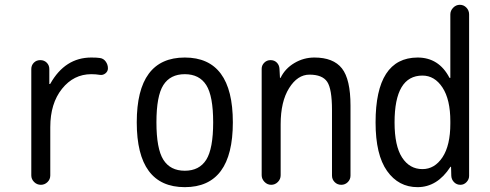

<svg xmlns="http://www.w3.org/2000/svg" viewBox="-20 -770 2040 800"><path d="M150.4 0Q133.8 0 122.1 -11.7Q110.4 -23.4 110.4 -39.1V-482.4Q110.4 -498 121.1 -508.8Q131.8 -519.5 147.9 -519.5Q164.1 -519.5 174.8 -508.8Q185.5 -498 185.5 -482.4V-420.9Q185.5 -419.9 186.5 -419.9Q188.5 -419.9 189.5 -420.9Q251 -530.3 360.4 -530.3Q384.8 -530.3 396.5 -528.3Q411.1 -526.4 420.4 -513.7Q429.7 -501 429.7 -485.4Q429.7 -472.7 419.4 -464.4Q409.2 -456.1 396.5 -458Q378.9 -460.9 360.4 -460.9Q287.1 -460.9 238.3 -399.9Q189.5 -338.9 189.5 -240.2V-39.1Q189.5 -22.5 177.7 -11.2Q166 0 150.4 0Z M839.4 -415.5Q810.5 -460.9 750 -460.9Q689.5 -460.9 660.6 -415.5Q631.8 -370.1 631.8 -260.3Q631.8 -150.4 660.6 -104.5Q689.5 -58.6 750 -58.6Q810.5 -58.6 839.4 -104.5Q868.2 -150.4 868.2 -260.3Q868.2 -370.1 839.4 -415.5ZM950.2 -260.3Q950.2 9.8 750 9.8Q549.8 9.8 549.8 -260.3Q549.8 -530.3 750 -530.3Q950.2 -530.3 950.2 -260.3Z M1070.3 -40V-483.4Q1070.3 -498 1081.1 -508.8Q1091.8 -519.5 1107.4 -519.5Q1123 -519.5 1133.3 -509.3Q1143.6 -499 1144.5 -483.4L1146.5 -446.3Q1146.5 -445.3 1147.5 -445.3Q1149.4 -445.3 1149.4 -446.3Q1168 -484.4 1206.5 -507.3Q1245.1 -530.3 1290 -530.3Q1369.1 -530.3 1404.8 -484.9Q1440.4 -439.5 1440.4 -330.1V-38.1Q1440.4 -22.5 1429.2 -11.2Q1418 0 1401.9 0Q1385.7 0 1374.5 -11.2Q1363.3 -22.5 1363.3 -38.1V-311.5Q1363.3 -399.4 1343.3 -429.2Q1323.2 -459 1269.5 -459Q1219.7 -459 1184.6 -402.8Q1149.4 -346.7 1149.4 -252V-40Q1149.4 -23.4 1137.7 -11.7Q1126 0 1109.9 0Q1093.8 0 1082 -12.2Q1070.3 -24.4 1070.3 -40Z M1740.2 -455.1Q1624 -455.1 1624 -259.8Q1624 -162.1 1655.3 -113.8Q1686.5 -65.4 1740.2 -65.4Q1791 -65.4 1823.7 -114.7Q1856.4 -164.1 1856.4 -254.9V-264.6Q1856.4 -355.5 1823.7 -405.3Q1791 -455.1 1740.2 -455.1ZM1719.7 9.8Q1640.6 9.8 1592.8 -57.6Q1544.9 -125 1544.9 -259.8Q1544.9 -529.3 1719.7 -530.3Q1808.6 -530.3 1852.5 -446.3Q1852.5 -445.3 1855.5 -445.3Q1856.4 -445.3 1856.4 -446.3V-710Q1856.4 -725.6 1868.2 -737.8Q1879.9 -750 1896 -750Q1912.1 -750 1923.3 -738.3Q1934.6 -726.6 1934.6 -710V-37.1Q1934.6 -22.5 1923.8 -11.2Q1913.1 0 1898.4 0Q1882.8 0 1872.1 -10.7Q1861.3 -21.5 1860.4 -37.1L1859.4 -74.2Q1859.4 -75.2 1858.4 -75.2Q1856.4 -75.2 1856.4 -74.2Q1801.8 9.8 1719.7 9.8Z"/></svg>

Font: Rounded-X Mgen+ 2m regular
Style: Regular
Weight: 400
Designer: [Source Han Sans]
Ryoko NISHIZUKA  (kana & ideographs); Paul D. Hunt (Latin, Greek & Cyrillic); Wenlong ZHANG  (bopomofo
Version: Version 1.059.20150602